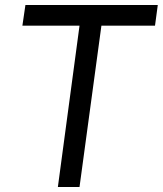

<svg xmlns="http://www.w3.org/2000/svg" viewBox="-20 -743 647 763"><path d="M69 -641H296L210 0H296L383 -641H596L607 -723H81Z"/></svg>

Font: United Sans
Style: Italic
Weight: 400
Italic angle: -8°
Designer: Pablo Impallari, Rodrigo Fuenzalida (Modified by Dan O. Williams)
Version: Version 1.000;PS 001.000;hotconv 1.0.88;makeotf.lib2.5.64775